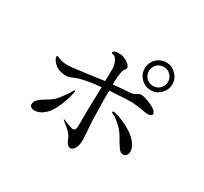

<svg xmlns="http://www.w3.org/2000/svg" viewBox="-158 -1035 1316 1239"><g transform="rotate(30 500.0 -416.0)"><path d="M753 -811Q795 -811 825.5 -780.5Q856 -750 856 -708Q856 -666 825.5 -635.5Q795 -605 753 -605Q711 -605 680.5 -635Q650 -665 650 -708Q650 -751 680 -781Q710 -811 753 -811ZM824 -707Q824 -737 803.5 -757.5Q783 -778 753 -778Q723 -778 702.5 -757.5Q682 -737 682 -707Q682 -677 702.5 -656.5Q723 -636 753 -636Q783 -636 803.5 -657Q824 -678 824 -707ZM840 -494Q854 -472 830 -464Q814 -459 785 -465Q728 -475 694 -477Q649 -478 524 -469Q522 -415 524 -340Q526 -221 532 -167Q534 -135 535 -105.5Q536 -76 526 -52.5Q516 -29 496 -22Q483 -19 470 -31.5Q457 -44 445 -77Q441 -87 429.5 -100Q418 -113 407.5 -122Q397 -131 384 -142Q371 -153 368 -155Q362 -159 363 -162Q366 -164 372 -161Q396 -149 437 -137Q449 -134 456 -141.5Q463 -149 464 -156.5Q465 -164 465 -171Q464 -271 470 -464Q373 -455 311 -437Q301 -434 289.5 -429Q278 -424 269.5 -420.5Q261 -417 250 -414.5Q239 -412 224.5 -412.5Q210 -413 192 -418Q168 -423 147 -441.5Q126 -460 120 -480Q116 -490 119 -493.5Q122 -497 137 -491Q176 -471 243 -479Q277 -483 355 -493.5Q433 -504 470 -509Q472 -603 471 -609Q469 -635 456.5 -659Q444 -683 427 -684Q420 -684 417.5 -688.5Q415 -693 418.5 -698Q422 -703 431 -706Q471 -716 508 -698Q530 -686 541 -673.5Q552 -661 551 -653Q550 -645 544 -638Q531 -629 526 -575Q526 -574 525.5 -566Q525 -558 524 -544Q523 -530 523 -515Q579 -521 633 -524Q659 -525 672 -530Q685 -535 692 -541Q699 -547 709 -549Q728 -553 777.5 -533.5Q827 -514 840 -494ZM627 -364Q653 -359 688 -344.5Q723 -330 757.5 -308Q792 -286 815.5 -255.5Q839 -225 839 -195Q839 -180 830 -168Q821 -156 805 -156Q787 -156 771 -178Q755 -200 734.5 -236.5Q714 -273 693 -294Q650 -337 622 -349Q617 -351 612.5 -354.5Q608 -358 609 -361Q613 -368 627 -364ZM334 -345Q329 -322 321.5 -296.5Q314 -271 299.5 -237Q285 -203 267.5 -177.5Q250 -152 223 -134Q196 -116 166 -116Q153 -116 143 -123Q133 -130 133 -143Q133 -165 150.5 -181Q168 -197 199.5 -215.5Q231 -234 247 -248Q265 -266 288.5 -298Q312 -330 322 -349Q328 -362 333 -359Q337 -357 334 -345Z"/></g></svg>

Font: TsukuhouMincho
Style: Regular
Weight: 400
Designer: Iose
Foundry: Typographish
Version: Version 1.001; ttfautohint (v1.8.3)